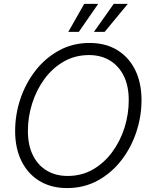

<svg xmlns="http://www.w3.org/2000/svg" viewBox="-20 -960 775 991"><path d="M326.2 10.7Q244.1 10.7 183.8 -25.9Q123.5 -62.5 90.8 -128.9Q58.1 -195.3 58.1 -283.2Q58.1 -369.1 85.4 -450.2Q112.8 -531.2 163.6 -596.2Q214.4 -661.1 285.2 -699.7Q356 -738.3 442.4 -738.3Q524.9 -738.3 585 -701.7Q645 -665 677.7 -598.9Q710.4 -532.7 710.4 -443.8Q710.4 -357.9 683.1 -276.9Q655.8 -195.8 605 -130.9Q554.2 -65.9 483.6 -27.6Q413.1 10.7 326.2 10.7ZM329.1 -51.8Q401.4 -51.8 459.5 -85.2Q517.6 -118.7 559.1 -175Q600.6 -231.4 622.6 -300.8Q644.5 -370.1 644.5 -442.9Q644.5 -516.6 618.7 -568.6Q592.8 -620.6 546.6 -648.2Q500.5 -675.8 439.9 -675.8Q367.2 -675.8 308.8 -642.1Q250.5 -608.4 209.2 -552Q168 -495.6 146 -426Q124 -356.4 124 -284.2Q124 -210.9 149.7 -158.9Q175.3 -106.9 221.7 -79.3Q268.1 -51.8 329.1 -51.8ZM386.7 -795.4H332.5L414.6 -939.9H486.8ZM520 -795.4H464.8L566.9 -939.9H639.6Z"/></svg>

Font: Inter 28pt Light
Style: Italic
Weight: 300
Italic angle: -9.3988°
Designer: Rasmus Andersson
Foundry: rsms
Version: Version 4.001;git-66647c0bb